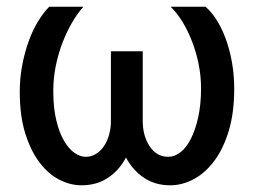

<svg xmlns="http://www.w3.org/2000/svg" viewBox="-20 -545 762 573"><path d="M229 -525Q211 -505 195 -477.5Q179 -450 166.5 -417.5Q154 -385 146.5 -348.5Q139 -312 139 -273Q139 -223 148 -186Q157 -149 171 -125Q185 -101 202 -89Q219 -77 236 -77Q252 -77 266 -85.5Q280 -94 290 -108.5Q300 -123 305.5 -142.5Q311 -162 311 -184V-392H406V-184Q406 -139 427 -108Q448 -77 482 -77Q501 -77 518.5 -90.5Q536 -104 549.5 -130.5Q563 -157 571.5 -195Q580 -233 580 -282Q580 -317 573 -352.5Q566 -388 553.5 -420.5Q541 -453 524.5 -480Q508 -507 489 -525H593Q610 -511 625.5 -487Q641 -463 653 -431Q665 -399 672 -360.5Q679 -322 679 -280Q679 -209 663 -155.5Q647 -102 620 -65.5Q593 -29 558.5 -10.5Q524 8 488 8Q443 8 409.5 -14.5Q376 -37 356 -75Q336 -37 302.5 -14.5Q269 8 223 8Q190 8 157.5 -8.5Q125 -25 98.5 -59.5Q72 -94 55.5 -146.5Q39 -199 39 -271Q39 -313 46.5 -351.5Q54 -390 66 -423Q78 -456 94 -482Q110 -508 127 -525Z"/></svg>

Font: BM YEONSUNG
Style: Regular
Weight: 400
Designer: Bongjin Kim; Myungsoo Han; Jaehyun Keum; Jihee Min; Dokyung Lee; Chorong Kim; Jooyeon Kang; Sang-a Kim;
Foundry: Sandoll Communications Inc.
Version: Version 1.000;PS 1;hotconv 16.6.51;makeotf.lib2.5.65220